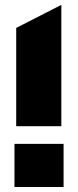

<svg xmlns="http://www.w3.org/2000/svg" viewBox="-20 -750 313 770"><path d="M45 -244V-638L225 -730H226V-244ZM38 0V-173H235V0Z"/></svg>

Font: Foldit ExtraBold
Style: Regular
Weight: 800
Version: Version 1.003